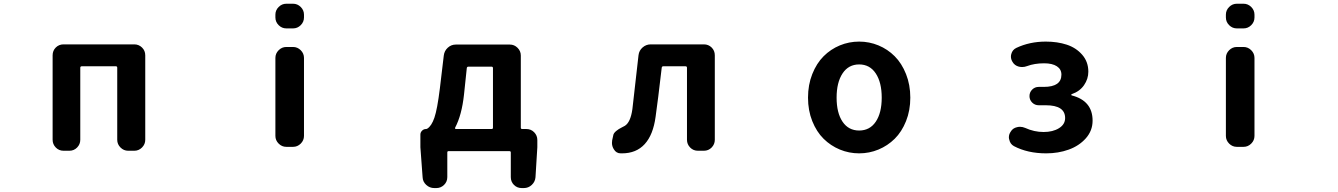

<svg xmlns="http://www.w3.org/2000/svg" viewBox="-20 -793 7040 1010"><path d="M314.5 0Q290 0 273.4 -17.1Q256.8 -34.2 256.8 -57.6V-502Q256.8 -526.4 273.4 -543Q290 -559.6 314.5 -559.6H686.5Q710 -559.6 727.1 -543Q744.1 -526.4 744.1 -502V-57.6Q744.1 -34.2 727.1 -17.1Q710 0 686.5 0H654.3Q630.9 0 613.8 -17.1Q596.7 -34.2 596.7 -57.6V-436.5Q596.7 -444.3 589.8 -444.3H410.2Q402.3 -444.3 402.3 -436.5V-57.6Q402.3 -34.2 385.7 -17.1Q369.1 0 344.7 0Z M1486.3 -643.6Q1462.9 -643.6 1445.8 -660.6Q1428.7 -677.7 1428.7 -701.2V-715.8Q1428.7 -739.3 1445.8 -756.3Q1462.9 -773.4 1486.3 -773.4H1521.5Q1544.9 -773.4 1562 -756.3Q1579.1 -739.3 1579.1 -715.8V-701.2Q1579.1 -677.7 1562 -660.6Q1544.9 -643.6 1521.5 -643.6ZM1486.3 -20.5Q1462.9 -20.5 1445.8 -37.6Q1428.7 -54.7 1428.7 -78.1V-488.3Q1428.7 -511.7 1445.8 -528.8Q1462.9 -545.9 1486.3 -545.9H1521.5Q1544.9 -545.9 1562 -528.8Q1579.1 -511.7 1579.1 -488.3V-78.1Q1579.1 -54.7 1562 -37.6Q1544.9 -20.5 1521.5 -20.5Z M2444.3 -442.4Q2436.5 -442.4 2435.5 -434.6L2420.9 -295.9Q2409.2 -187.5 2374 -121.1Q2373 -118.2 2374.5 -116.2Q2376 -114.3 2377.9 -114.3H2565.4Q2573.2 -114.3 2573.2 -121.1V-434.6Q2573.2 -442.4 2565.4 -442.4ZM2719.7 -121.1Q2719.7 -114.3 2727.5 -114.3H2749Q2773.4 -114.3 2790 -97.2Q2806.6 -80.1 2806.6 -56.6V-18.6L2796.9 139.6Q2794.9 163.1 2777.3 179.7Q2759.8 196.3 2735.4 196.3H2724.6Q2700.2 196.3 2683.6 179.7Q2667 163.1 2667 138.7V8.8Q2667 2 2659.2 2H2339.8Q2333 2 2333 8.8V138.7Q2333 163.1 2315.9 179.7Q2298.8 196.3 2275.4 196.3H2264.6Q2240.2 196.3 2222.2 179.7Q2204.1 163.1 2203.1 139.6L2191.4 -18.6V-85Q2191.4 -96.7 2200.2 -105.5Q2209 -114.3 2220.7 -114.3Q2224.6 -114.3 2227.5 -116.2Q2250 -129.9 2265.1 -173.8Q2280.3 -217.8 2293.9 -328.1L2314.5 -501Q2317.4 -525.4 2335.4 -542Q2353.5 -558.6 2377.9 -558.6H2662.1Q2685.5 -558.6 2702.6 -541.5Q2719.7 -524.4 2719.7 -501Z M3252 13.7Q3249 13.7 3245.1 13.7Q3221.7 13.7 3209 -7.8Q3199.2 -23.4 3199.2 -41Q3199.2 -47.9 3200.2 -54.7L3205.1 -77.1Q3206.1 -85.9 3210.4 -92.3Q3214.8 -98.6 3222.2 -104.5Q3229.5 -110.4 3234.9 -113.8Q3240.2 -117.2 3251.5 -123Q3262.7 -128.9 3266.6 -130.9Q3296.9 -149.4 3306.6 -218.8Q3314.5 -285.2 3338.9 -502.9Q3341.8 -527.3 3360.4 -543.5Q3378.9 -559.6 3403.3 -559.6H3682.6Q3707 -559.6 3723.6 -543Q3740.2 -526.4 3740.2 -502V-57.6Q3740.2 -34.2 3723.6 -17.1Q3707 0 3682.6 0H3651.4Q3627 0 3610.4 -17.1Q3593.8 -34.2 3593.8 -57.6V-436.5Q3593.8 -444.3 3585.9 -444.3H3468.8Q3461.9 -444.3 3460.9 -436.5Q3440.4 -259.8 3428.7 -178.7Q3416 -84 3371.6 -35.2Q3327.1 13.7 3252 13.7Z M4230.5 -279.3Q4230.5 -346.7 4252.9 -403.3Q4275.4 -460 4312.5 -497.1Q4349.6 -534.2 4397.9 -554.2Q4446.3 -574.2 4499.5 -574.2Q4552.7 -574.2 4601.1 -554.2Q4649.4 -534.2 4686.5 -497.1Q4723.6 -460 4746.1 -403.3Q4768.6 -346.7 4768.6 -279.3Q4768.6 -211.9 4746.1 -155.8Q4723.6 -99.6 4686.5 -63Q4649.4 -26.4 4601.1 -6.3Q4552.7 13.7 4499.5 13.7Q4446.3 13.7 4397.9 -6.3Q4349.6 -26.4 4312.5 -63Q4275.4 -99.6 4252.9 -155.8Q4230.5 -211.9 4230.5 -279.3ZM4618.2 -279.3Q4618.2 -359.4 4586.9 -406.7Q4555.7 -454.1 4499.5 -454.1Q4443.4 -454.1 4412.1 -406.7Q4380.9 -359.4 4380.9 -279.3Q4380.9 -199.2 4412.1 -152.8Q4443.4 -106.4 4499.5 -106.4Q4555.7 -106.4 4586.9 -152.8Q4618.2 -199.2 4618.2 -279.3Z M5483.4 13.7Q5385.7 13.7 5313.5 -24.4Q5293.9 -35.2 5289.1 -58.6Q5287.1 -64.5 5287.1 -70.3Q5287.1 -86.9 5296.9 -100.6Q5307.6 -119.1 5330.1 -124Q5337.9 -126 5345.7 -126Q5359.4 -126 5373 -120.1Q5419.9 -98.6 5469.7 -98.6Q5518.6 -98.6 5550.8 -118.7Q5583 -138.7 5583 -171.9Q5583 -239.3 5481.4 -239.3H5444.3Q5423.8 -239.3 5409.7 -253.4Q5395.5 -267.6 5395.5 -287.6Q5395.5 -307.6 5409.7 -321.8Q5423.8 -335.9 5444.3 -335.9H5470.7Q5563.5 -335.9 5563.5 -400.4Q5563.5 -428.7 5539.6 -444.3Q5515.6 -460 5472.7 -460Q5421.9 -460 5382.8 -445.3Q5370.1 -440.4 5357.4 -440.4Q5348.6 -440.4 5339.8 -442.4Q5317.4 -448.2 5306.6 -466.8Q5297.9 -480.5 5297.9 -495.1Q5297.9 -502 5299.8 -508.8Q5305.7 -531.2 5326.2 -541Q5396.5 -574.2 5481.4 -574.2Q5542 -574.2 5591.3 -558.1Q5640.6 -542 5672.9 -504.9Q5705.1 -467.8 5705.1 -416Q5705.1 -377.9 5682.6 -345.2Q5660.2 -312.5 5618.2 -297.9Q5615.2 -296.9 5615.2 -294.4Q5615.2 -292 5618.2 -291Q5727.5 -262.7 5727.5 -158.2Q5727.5 -105.5 5691.9 -65.4Q5656.2 -25.4 5601.6 -5.9Q5546.9 13.7 5483.4 13.7Z M6486.3 -643.6Q6462.9 -643.6 6445.8 -660.6Q6428.7 -677.7 6428.7 -701.2V-715.8Q6428.7 -739.3 6445.8 -756.3Q6462.9 -773.4 6486.3 -773.4H6521.5Q6544.9 -773.4 6562 -756.3Q6579.1 -739.3 6579.1 -715.8V-701.2Q6579.1 -677.7 6562 -660.6Q6544.9 -643.6 6521.5 -643.6ZM6486.3 -20.5Q6462.9 -20.5 6445.8 -37.6Q6428.7 -54.7 6428.7 -78.1V-488.3Q6428.7 -511.7 6445.8 -528.8Q6462.9 -545.9 6486.3 -545.9H6521.5Q6544.9 -545.9 6562 -528.8Q6579.1 -511.7 6579.1 -488.3V-78.1Q6579.1 -54.7 6562 -37.6Q6544.9 -20.5 6521.5 -20.5Z"/></svg>

Font: Gen Jyuu Gothic Monospace Bold
Style: Bold
Weight: 700
Designer: [Source Han Sans]
Ryoko NISHIZUKA  (kana & ideographs); Paul D. Hunt (Latin, Greek & Cyrillic); Wenlong ZHANG  (bopomofo
Version: Version 1.002.20150607